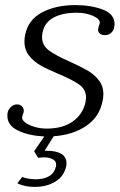

<svg xmlns="http://www.w3.org/2000/svg" viewBox="-20 -526 470 754"><path d="M430 -431Q430 -427 428 -417Q426 -406 416.5 -397Q407 -388 392 -388Q378 -388 370.5 -395.5Q363 -403 366 -415Q367 -421 369.5 -427.5Q372 -434 372 -437Q372 -452 344.5 -464Q317 -476 281 -476Q226 -476 190.5 -457Q155 -438 147 -398Q145 -386 145 -382Q145 -348 172 -328Q199 -308 256 -283Q298 -264 324 -249Q350 -234 368 -211Q386 -188 386 -156Q386 -144 383 -130Q371 -67 318.5 -31.5Q266 4 191 9L155 66H163Q200 66 220.5 78Q241 90 241 115Q241 123 240 127Q231 167 197 187.5Q163 208 116 208Q78 208 48 194L67 169Q91 178 121 178Q153 178 173.5 165.5Q194 153 200 127Q203 109 189 100.5Q175 92 154 92Q142 92 130 94L114 68L154 10Q94 7 51.5 -13Q9 -33 9 -71Q9 -79 10 -84Q12 -95 22.5 -105.5Q33 -116 47 -116Q60 -116 67.5 -107Q75 -98 73 -86Q72 -82 70 -77Q68 -72 67 -66Q65 -56 78.5 -45.5Q92 -35 115 -28Q138 -21 163 -21Q227 -21 266.5 -49.5Q306 -78 316 -126Q318 -138 318 -142Q318 -175 291 -194Q264 -213 209 -236Q166 -254 139.5 -269Q113 -284 94.5 -307Q76 -330 76 -364Q76 -377 79 -390Q91 -449 145.5 -477.5Q200 -506 275 -506Q337 -506 383.5 -488.5Q430 -471 430 -431Z"/></svg>

Font: Trirong Light
Style: Italic
Weight: 300
Italic angle: -12°
Designer: Katatrad Team
Foundry: CadsonDemak
Version: Version 1.001